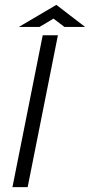

<svg xmlns="http://www.w3.org/2000/svg" viewBox="-20 -770 370 790"><path d="M93.8 0H31.2L155.8 -625H218.3ZM200.2 -693.4 142.6 -659.2H57.6L211.9 -750L330.1 -659.2H245.1Z"/></svg>

Font: Juliett
Style: Italic
Weight: 400
Italic angle: -11.25°
Designer: GGBotNet
Foundry: GGBotNet
Version: 0.60